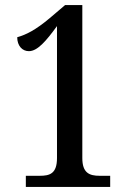

<svg xmlns="http://www.w3.org/2000/svg" viewBox="-20 -738 520 758"><path d="M82 0H415V-44H373C332 -44 305 -56 305 -114V-718H237L177 -667C120 -619 83 -601 48 -591C48 -557 68 -536 94 -536C128 -536 162 -576 205 -635V-114C205 -52 176 -44 137 -44H82Z"/></svg>

Font: Noto Serif Bengali Condensed Medium
Style: Regular
Weight: 500
Width: 3
Designer: Juan Bruce, Universal Thirst, Indian Type Foundry and the Monotype Design Team.
Foundry: Monotype Imaging Inc.
Version: Version 2.003